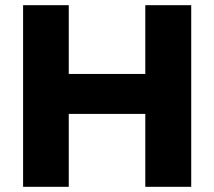

<svg xmlns="http://www.w3.org/2000/svg" viewBox="-20 -720 826 740"><path d="M69 0V-700H245V-435H540V-700H717V0H540V-281H245V0Z"/></svg>

Font: REM
Style: Bold
Weight: 700
Designer: Octavio Pardo
Foundry: Ashler Design
Version: Version 1.005;gftools[0.9.28]